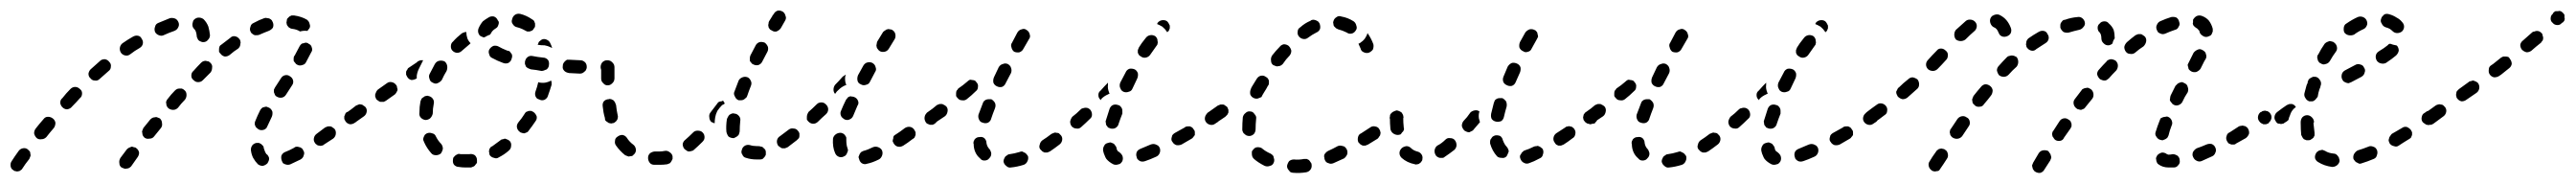

<svg xmlns="http://www.w3.org/2000/svg" viewBox="-32 -297 4833 345"><path d="M25 -4Q26 -6 25 -8Q25 -11 24 -13Q22 -15 20 -17Q16 -20 11 -19Q6 -18 3 -14Q-5 -3 -10 5Q-13 9 -12 15Q-11 20 -7 22Q-5 24 -2 24Q0 25 3 24Q5 24 7 22Q9 21 10 19Q15 11 23 1Q24 -1 25 -4ZM229 -11Q228 -16 224 -19Q222 -21 219 -21Q217 -22 215 -22Q212 -21 210 -20Q208 -19 206 -17L194 -1Q191 4 192 9Q192 14 196 17Q198 18 201 19Q203 20 206 19Q208 19 210 18Q212 17 214 15L226 -2Q229 -6 229 -11ZM452 11Q456 14 461 14Q466 13 470 9Q471 7 472 5Q473 3 473 0Q473 -2 471 -5Q470 -7 468 -8Q465 -12 463 -19Q463 -21 462 -23Q460 -25 458 -27Q456 -28 454 -29Q451 -29 449 -29Q444 -28 441 -24Q438 -19 439 -14Q440 -7 443 -1Q447 6 452 11ZM538 -6Q540 -11 537 -15Q536 -18 534 -19Q532 -21 530 -21Q527 -22 525 -22Q522 -22 520 -20Q511 -15 503 -12Q498 -10 496 -5Q495 0 497 5Q498 7 499 9Q501 10 503 11Q506 12 508 12Q511 12 513 11Q522 7 532 2Q537 -1 538 -6ZM598 -45Q599 -51 596 -55Q594 -57 592 -58Q590 -60 588 -60Q585 -60 583 -60Q580 -59 578 -58L562 -46Q558 -43 557 -38Q556 -33 559 -29Q560 -27 562 -26Q564 -24 567 -24Q569 -23 572 -24Q574 -24 576 -26L593 -37Q597 -40 598 -45ZM72 -67Q71 -72 67 -75Q63 -78 58 -78Q53 -78 50 -74Q42 -65 35 -56Q32 -52 32 -47Q33 -42 37 -38Q41 -35 46 -36Q51 -36 55 -40Q62 -49 69 -57Q72 -61 72 -67ZM272 -66Q272 -71 268 -75Q266 -76 263 -77Q261 -78 258 -77Q256 -77 254 -76Q252 -75 250 -73L237 -57Q236 -55 235 -52Q234 -50 235 -48Q235 -45 236 -43Q237 -41 239 -39Q243 -36 248 -37Q254 -37 257 -41L270 -57Q273 -61 272 -66ZM446 -65Q446 -63 447 -61Q448 -58 450 -57Q452 -55 454 -54Q456 -53 459 -53Q461 -53 464 -54Q466 -55 468 -57Q469 -59 470 -61Q474 -70 478 -78Q480 -83 479 -88Q477 -93 473 -95Q471 -96 468 -97Q466 -97 463 -96Q461 -96 459 -94Q457 -92 456 -90Q451 -80 447 -70Q446 -68 446 -65ZM634 -67Q636 -68 638 -70Q639 -72 639 -75Q640 -77 639 -80Q639 -82 637 -84Q634 -88 629 -89Q624 -90 620 -87H619Q617 -86 616 -83Q615 -81 614 -79Q614 -76 614 -74Q615 -72 616 -70Q619 -65 625 -64Q630 -64 634 -67ZM318 -119Q318 -125 314 -128Q312 -130 309 -131Q307 -131 305 -131Q302 -131 300 -130Q298 -129 296 -127Q289 -120 283 -112Q281 -110 280 -107Q279 -105 280 -103Q280 -100 281 -98Q282 -96 284 -94Q288 -91 293 -91Q298 -91 302 -95Q308 -103 315 -110Q318 -114 318 -119ZM122 -122Q122 -127 118 -130Q114 -134 109 -134Q104 -134 100 -130Q92 -122 85 -113Q81 -110 81 -104Q82 -99 85 -96Q89 -92 94 -92Q100 -93 103 -97Q111 -105 118 -113Q122 -116 122 -122ZM482 -129Q482 -126 482 -124Q483 -122 484 -119Q485 -117 487 -116Q492 -113 497 -114Q502 -115 505 -120Q511 -129 516 -137Q519 -141 518 -146Q517 -151 512 -154Q508 -157 503 -156Q498 -155 495 -150Q490 -142 484 -133Q483 -131 482 -129ZM366 -170Q367 -175 363 -179Q361 -181 359 -182Q357 -182 354 -183Q352 -183 349 -182Q347 -181 345 -179Q338 -172 331 -164Q327 -161 327 -155Q327 -150 331 -147Q333 -145 335 -144Q337 -143 340 -143Q342 -143 345 -144Q347 -145 349 -147Q356 -154 363 -161Q366 -165 366 -170ZM176 -172Q177 -177 173 -181Q170 -185 165 -186Q159 -186 156 -183Q147 -175 138 -167Q135 -164 134 -159Q134 -153 138 -150Q141 -146 146 -146Q151 -145 155 -149Q164 -157 172 -164Q176 -167 176 -172ZM519 -188Q519 -186 519 -183Q520 -181 522 -179Q523 -177 525 -176Q530 -173 535 -175Q540 -176 542 -180Q547 -189 552 -199Q555 -203 553 -208Q552 -213 547 -215Q545 -217 542 -217Q540 -217 538 -216Q535 -216 533 -214Q531 -212 530 -210Q525 -201 521 -193Q519 -191 519 -188ZM418 -210Q419 -212 419 -215Q420 -217 419 -220Q419 -222 417 -224Q414 -228 409 -229Q404 -230 400 -226Q392 -220 383 -213Q381 -212 380 -210Q379 -207 379 -205Q379 -203 379 -200Q380 -198 382 -196Q385 -192 390 -191Q395 -191 399 -194Q407 -201 415 -206Q417 -208 418 -210ZM236 -215Q237 -220 234 -224Q232 -229 227 -230Q222 -231 217 -228Q208 -223 198 -216Q194 -213 193 -208Q192 -203 195 -198Q198 -194 203 -193Q208 -192 212 -195Q221 -202 230 -207Q235 -210 236 -215ZM338 -226Q339 -224 340 -222Q342 -220 345 -219Q347 -218 349 -218Q355 -218 358 -222Q362 -226 362 -231Q361 -240 359 -247Q356 -255 350 -261Q346 -264 341 -264Q336 -264 332 -260Q330 -258 330 -256Q329 -253 329 -251Q329 -248 330 -246Q331 -244 333 -242Q336 -239 337 -231Q337 -228 338 -226ZM302 -245Q305 -250 303 -255Q301 -260 297 -262Q292 -264 287 -263Q277 -259 265 -254Q260 -252 259 -247Q257 -242 259 -237Q261 -233 266 -231Q271 -229 275 -231Q286 -236 295 -239Q300 -241 302 -245ZM480 -245Q482 -250 480 -255Q479 -257 478 -259Q476 -261 474 -262Q472 -263 469 -263Q467 -264 464 -263Q455 -260 444 -254Q439 -252 438 -247Q436 -242 438 -238Q439 -235 441 -234Q443 -232 446 -231Q448 -231 450 -231Q453 -231 455 -232Q464 -236 472 -239Q477 -241 480 -245ZM516 -243Q514 -243 511 -245Q509 -246 508 -248Q506 -250 506 -252Q505 -255 506 -257Q506 -260 507 -262Q509 -264 511 -266Q513 -267 515 -268Q517 -268 520 -268Q534 -266 544 -260Q548 -257 549 -252Q551 -247 548 -243Q547 -242 546 -241Q546 -240 545 -239Q538 -240 531 -238Q531 -238 531 -238Q531 -238 531 -238Q525 -242 516 -243Z M852 17Q855 16 857 15Q859 14 860 12Q862 10 863 8Q863 5 863 3Q863 -2 859 -6Q854 -9 849 -8Q845 -8 841 -8Q836 -8 832 -8Q829 -9 827 -8Q825 -7 823 -6Q821 -4 819 -2Q818 0 818 2Q817 8 820 12Q824 16 829 16Q835 17 841 17Q847 17 852 17ZM927 -23Q928 -28 925 -32Q923 -34 921 -35Q919 -36 916 -37Q914 -37 912 -36Q909 -36 907 -34Q899 -28 892 -23Q889 -22 888 -20Q886 -18 886 -16Q885 -13 886 -11Q886 -8 887 -6Q890 -2 895 -1Q900 1 904 -2Q914 -7 922 -14Q927 -18 927 -23ZM786 -6Q791 -6 795 -9Q798 -13 799 -18Q799 -23 796 -27Q790 -33 786 -41Q784 -46 779 -47Q774 -49 769 -47Q767 -46 765 -44Q764 -42 763 -40Q762 -37 762 -35Q763 -32 764 -30Q769 -19 777 -10Q780 -6 786 -6ZM975 -79Q973 -84 969 -87Q967 -88 965 -89Q962 -89 960 -89Q957 -88 955 -87Q953 -85 952 -83Q947 -75 941 -68Q937 -63 938 -58Q939 -53 943 -50Q945 -48 947 -48Q949 -47 952 -47Q954 -48 957 -49Q959 -50 960 -52Q967 -61 973 -70Q976 -74 975 -79ZM656 -87Q657 -92 654 -96Q652 -98 650 -99Q648 -101 646 -101Q643 -102 641 -101Q638 -100 636 -99Q626 -91 620 -87Q618 -86 616 -84Q615 -82 615 -79Q614 -77 615 -74Q615 -72 617 -70Q620 -66 625 -65Q630 -64 634 -67Q640 -71 651 -79Q655 -82 656 -87ZM758 -76Q761 -73 766 -72Q771 -72 775 -75Q779 -79 780 -84Q780 -93 782 -103Q783 -108 780 -112Q777 -116 772 -117Q770 -118 767 -117Q765 -117 763 -115Q761 -114 759 -112Q758 -110 757 -107Q755 -97 755 -86Q754 -80 758 -76ZM712 -124Q713 -126 714 -128Q714 -131 713 -133Q713 -136 711 -138Q708 -142 703 -143Q698 -144 694 -141L677 -129Q675 -127 674 -125Q673 -123 672 -120Q672 -118 672 -116Q673 -113 674 -111Q676 -109 678 -108Q680 -106 683 -106Q685 -106 688 -106Q690 -107 692 -108L709 -120Q711 -122 712 -124ZM1003 -142Q1003 -144 1002 -146Q999 -144 995 -143Q989 -141 982 -142Q980 -142 978 -143Q976 -134 973 -126Q972 -123 972 -121Q972 -119 973 -116Q974 -114 976 -112Q978 -111 981 -110Q985 -108 990 -110Q995 -113 996 -117Q1000 -128 1003 -138Q1003 -140 1003 -142ZM774 -149Q775 -144 780 -142Q785 -139 789 -141Q794 -143 797 -147Q801 -156 806 -164Q808 -169 807 -174Q806 -179 802 -182Q797 -184 792 -183Q787 -182 784 -177Q779 -168 774 -158Q772 -154 774 -149ZM740 -147Q735 -148 732 -153Q731 -155 730 -157Q730 -159 730 -162Q730 -164 732 -166Q733 -169 735 -170L750 -180L752 -182Q754 -183 757 -184Q759 -184 762 -184Q758 -176 754 -168Q751 -162 750 -155Q750 -153 750 -150Q745 -147 740 -147ZM1117 -162Q1120 -166 1121 -171Q1121 -173 1120 -176Q1119 -178 1117 -180Q1115 -182 1113 -183Q1111 -183 1108 -184H1107Q1102 -184 1098 -180Q1095 -176 1095 -171Q1095 -169 1096 -166Q1097 -164 1098 -162Q1100 -160 1102 -159Q1105 -159 1107 -159H1108Q1113 -158 1117 -162ZM1061 -160Q1063 -161 1065 -163Q1067 -164 1068 -167Q1069 -169 1069 -171Q1069 -177 1066 -180Q1062 -184 1057 -184L1037 -185Q1034 -185 1032 -185Q1030 -184 1028 -182Q1026 -180 1025 -178Q1024 -176 1024 -173Q1023 -168 1027 -164Q1030 -161 1036 -160L1056 -159Q1059 -159 1061 -160ZM989 -165Q992 -166 994 -167Q996 -169 997 -171Q998 -173 998 -175Q999 -181 996 -185Q992 -189 987 -189Q977 -190 967 -192Q962 -193 958 -190Q954 -187 953 -181Q953 -179 953 -177Q954 -174 955 -172Q957 -170 959 -169Q961 -168 964 -167Q974 -166 984 -164Q987 -164 989 -165ZM922 -179Q927 -182 928 -187Q929 -189 929 -192Q929 -194 928 -196Q926 -198 925 -200Q923 -202 920 -202Q910 -206 903 -210Q899 -212 894 -211Q889 -209 886 -204Q884 -200 886 -195Q887 -190 892 -188Q901 -183 912 -179Q917 -177 922 -179ZM814 -210Q814 -205 817 -202Q821 -198 826 -198Q831 -198 835 -202Q842 -208 849 -214Q850 -215 850 -215Q851 -216 851 -216Q847 -220 845 -225Q843 -231 843 -237Q840 -237 838 -236Q835 -235 834 -234Q825 -227 818 -219Q814 -216 814 -210ZM981 -220Q983 -222 985 -223Q990 -225 995 -222Q999 -220 1001 -215Q1003 -211 1004 -207Q1003 -207 1002 -208Q996 -211 990 -212Q983 -212 977 -213Q977 -214 978 -215Q978 -216 978 -216Q979 -219 981 -220ZM866 -234Q864 -239 866 -244Q869 -251 874 -257Q879 -261 886 -265Q890 -267 895 -266Q900 -264 902 -259Q904 -257 904 -255Q904 -252 903 -250Q902 -247 901 -246Q899 -244 897 -243Q891 -239 889 -234Q889 -234 888 -233Q888 -233 888 -232Q888 -232 887 -232Q882 -230 877 -227Q876 -227 875 -227Q874 -227 873 -228Q868 -229 866 -234ZM934 -269Q930 -266 929 -261Q927 -256 930 -252Q933 -247 938 -246Q946 -244 953 -240Q955 -239 957 -238Q960 -238 962 -238Q965 -239 967 -240Q969 -242 970 -244Q972 -246 972 -248Q972 -251 972 -253Q971 -256 970 -258Q968 -260 966 -261Q956 -268 944 -271Q938 -272 934 -269Z M1220 11Q1223 10 1225 9Q1227 7 1228 5Q1229 3 1230 1Q1230 -2 1230 -4Q1229 -9 1224 -12Q1220 -15 1215 -14Q1210 -13 1206 -13Q1201 -13 1197 -13Q1195 -13 1192 -12Q1190 -11 1188 -10Q1186 -8 1185 -6Q1184 -4 1184 -1Q1184 4 1187 8Q1190 12 1196 12Q1200 12 1206 12Q1213 12 1220 11ZM1623 -5Q1625 -10 1623 -15Q1621 -19 1616 -21Q1611 -23 1606 -21Q1596 -16 1588 -14Q1586 -13 1584 -12Q1582 -10 1581 -8Q1580 -6 1579 -3Q1579 -1 1580 1Q1581 6 1585 9Q1590 12 1595 10Q1605 8 1617 2Q1621 0 1623 -5ZM1388 2Q1388 3 1388 2Q1391 2 1394 2Q1397 2 1399 1Q1401 -1 1402 -2Q1404 -4 1405 -7Q1405 -9 1405 -12Q1405 -14 1404 -16Q1402 -19 1400 -20Q1399 -22 1396 -22Q1394 -23 1391 -23Q1390 -23 1389 -23Q1381 -23 1375 -25Q1370 -26 1366 -24Q1361 -21 1360 -16Q1358 -11 1361 -7Q1363 -2 1368 -1Q1377 2 1388 2Q1388 2 1388 2ZM1542 -3Q1537 -5 1535 -10Q1530 -21 1531 -37Q1532 -42 1536 -45Q1540 -48 1545 -48Q1547 -48 1549 -47Q1552 -46 1553 -44Q1555 -42 1556 -39Q1556 -37 1556 -35Q1556 -25 1558 -20Q1558 -19 1559 -17Q1559 -16 1559 -14Q1558 -12 1557 -9Q1556 -7 1555 -6Q1553 -4 1552 -4Q1547 -1 1542 -3ZM1146 -4Q1148 -3 1150 -4Q1153 -4 1155 -5Q1157 -7 1159 -9Q1162 -13 1161 -18Q1160 -23 1156 -26Q1149 -31 1144 -39Q1141 -43 1136 -44Q1131 -44 1127 -41Q1122 -38 1122 -33Q1121 -28 1124 -24Q1131 -14 1141 -6Q1143 -5 1146 -4ZM1289 -35Q1290 -37 1290 -40Q1290 -42 1289 -45Q1288 -47 1286 -49Q1283 -52 1277 -52Q1272 -52 1269 -49Q1261 -41 1254 -35Q1250 -32 1249 -27Q1249 -22 1252 -18Q1254 -16 1256 -15Q1258 -13 1261 -13Q1263 -13 1266 -14Q1268 -14 1270 -16Q1278 -23 1286 -31Q1288 -33 1289 -35ZM1467 -38Q1468 -40 1468 -42Q1468 -45 1468 -47Q1467 -50 1465 -52Q1462 -56 1457 -56Q1452 -57 1448 -54Q1439 -47 1432 -42Q1427 -39 1426 -34Q1425 -29 1428 -24Q1430 -22 1432 -21Q1434 -19 1436 -19Q1439 -19 1441 -19Q1444 -20 1446 -21Q1454 -27 1463 -34Q1465 -36 1467 -38ZM1684 -39Q1685 -41 1686 -44Q1686 -46 1686 -49Q1685 -51 1684 -53Q1681 -58 1676 -59Q1671 -60 1666 -57Q1657 -50 1649 -45Q1647 -44 1645 -42Q1644 -40 1644 -37Q1643 -35 1643 -32Q1644 -30 1645 -28Q1648 -23 1653 -22Q1658 -21 1663 -24Q1671 -29 1680 -36Q1682 -37 1684 -39ZM1335 -41Q1339 -38 1345 -38Q1347 -39 1349 -40Q1351 -41 1353 -43Q1355 -45 1355 -47Q1356 -49 1356 -52Q1356 -60 1357 -70Q1358 -75 1355 -79Q1351 -84 1346 -84Q1344 -85 1341 -84Q1339 -83 1337 -82Q1335 -80 1334 -78Q1333 -76 1332 -74Q1330 -61 1331 -50Q1332 -45 1335 -41ZM1729 -75Q1730 -80 1727 -84Q1726 -86 1724 -88Q1722 -89 1719 -89Q1717 -90 1714 -89Q1712 -89 1710 -87L1708 -86Q1704 -83 1703 -78Q1702 -73 1705 -68Q1706 -66 1708 -65Q1711 -64 1713 -63Q1716 -63 1718 -63Q1720 -64 1722 -65L1724 -67Q1728 -70 1729 -75ZM1522 -92Q1522 -97 1518 -101Q1516 -103 1514 -104Q1512 -105 1509 -105Q1507 -105 1504 -104Q1502 -103 1500 -101Q1493 -94 1485 -87Q1484 -85 1483 -83Q1482 -80 1482 -78Q1482 -75 1482 -73Q1483 -71 1485 -69Q1489 -65 1494 -65Q1499 -65 1503 -69Q1510 -76 1518 -83Q1522 -87 1522 -92ZM1104 -71Q1106 -69 1108 -68Q1110 -66 1112 -66Q1115 -65 1117 -66Q1120 -66 1122 -68Q1124 -69 1125 -71Q1127 -73 1127 -76Q1128 -78 1127 -81Q1125 -90 1124 -100Q1123 -103 1122 -105Q1121 -107 1119 -109Q1117 -110 1115 -111Q1112 -112 1110 -111Q1105 -111 1101 -107Q1098 -103 1099 -97Q1100 -86 1103 -76Q1103 -73 1104 -71ZM1314 -89Q1318 -95 1323 -100Q1326 -101 1328 -103Q1327 -105 1326 -106Q1326 -107 1326 -107Q1325 -108 1324 -108Q1323 -108 1322 -107Q1319 -107 1317 -106Q1315 -105 1314 -103Q1307 -94 1301 -86Q1298 -82 1299 -77Q1299 -72 1303 -68Q1304 -68 1306 -67Q1307 -66 1309 -66Q1309 -71 1310 -77Q1311 -83 1314 -89ZM1545 -85Q1545 -82 1546 -80Q1547 -77 1549 -76Q1551 -74 1553 -73Q1558 -71 1562 -73Q1567 -75 1569 -80Q1573 -89 1577 -99Q1580 -103 1578 -108Q1576 -113 1571 -115Q1569 -116 1566 -116Q1564 -117 1562 -116Q1559 -115 1558 -113Q1556 -111 1555 -109Q1550 -99 1546 -89Q1545 -87 1545 -85ZM1347 -116Q1349 -111 1354 -109Q1356 -109 1358 -109Q1361 -109 1363 -110Q1365 -111 1367 -113Q1369 -114 1370 -117Q1373 -126 1377 -136Q1379 -141 1377 -145Q1375 -150 1371 -152Q1366 -154 1361 -152Q1356 -150 1354 -146Q1350 -135 1346 -125Q1344 -121 1347 -116ZM1549 -153Q1550 -154 1552 -155Q1553 -156 1555 -157Q1555 -155 1554 -154Q1553 -147 1555 -140Q1556 -139 1556 -138Q1555 -137 1554 -137Q1547 -134 1542 -129Q1538 -126 1535 -121Q1532 -124 1532 -129Q1532 -134 1535 -138Q1542 -145 1549 -153ZM1577 -146Q1578 -141 1583 -139Q1588 -136 1593 -138Q1598 -139 1600 -143L1610 -162Q1613 -166 1611 -171Q1610 -176 1605 -179Q1601 -181 1596 -180Q1591 -179 1588 -174L1578 -156Q1576 -151 1577 -146ZM1100 -141Q1103 -137 1108 -137Q1111 -137 1113 -138Q1115 -139 1117 -141Q1119 -143 1120 -145Q1121 -148 1121 -150Q1121 -160 1121 -171Q1121 -176 1117 -180Q1113 -184 1108 -184Q1103 -184 1099 -180Q1096 -176 1096 -171Q1096 -159 1096 -150Q1096 -144 1100 -141ZM1375 -188Q1375 -185 1375 -183Q1376 -181 1378 -179Q1379 -177 1382 -176Q1386 -174 1391 -175Q1396 -177 1398 -181Q1403 -190 1408 -200Q1410 -204 1409 -209Q1407 -214 1403 -217Q1398 -219 1393 -218Q1388 -216 1386 -212Q1381 -202 1376 -193Q1375 -190 1375 -188ZM1613 -214Q1612 -212 1613 -209Q1613 -207 1615 -205Q1616 -203 1619 -201Q1623 -199 1628 -200Q1633 -201 1636 -206L1647 -224Q1649 -228 1648 -233Q1647 -238 1642 -241Q1640 -242 1638 -242Q1635 -243 1633 -242Q1631 -242 1629 -240Q1627 -239 1625 -237L1614 -219Q1613 -216 1613 -214ZM1417 -266Q1417 -267 1417 -267L1420 -271Q1422 -275 1427 -277Q1432 -278 1437 -275Q1441 -272 1442 -267Q1444 -263 1441 -258L1433 -244Q1430 -240 1425 -238Q1420 -237 1416 -240Q1413 -241 1412 -243Q1410 -245 1410 -247Q1409 -250 1410 -252Q1410 -255 1411 -257L1416 -265Q1416 -266 1417 -266Z M1896 5Q1898 1 1897 -4Q1896 -6 1894 -8Q1893 -10 1890 -11Q1888 -12 1886 -13Q1883 -13 1881 -12Q1871 -9 1863 -8Q1860 -8 1858 -6Q1856 -5 1854 -3Q1853 -1 1852 1Q1851 3 1851 6Q1852 11 1856 14Q1860 18 1865 17Q1876 16 1889 12Q1894 10 1896 5ZM2044 1Q2049 7 2057 11Q2059 12 2062 12Q2064 12 2067 11Q2069 11 2071 9Q2073 7 2074 5Q2076 0 2074 -5Q2072 -9 2068 -12Q2066 -13 2065 -14Q2065 -14 2065 -14Q2065 -14 2065 -15Q2064 -15 2064 -16Q2063 -18 2063 -20Q2062 -23 2060 -25Q2059 -27 2057 -28Q2055 -29 2052 -30Q2050 -30 2047 -29Q2042 -28 2040 -24Q2037 -19 2038 -14Q2039 -9 2041 -5Q2042 -2 2044 1ZM2144 -10Q2146 -15 2144 -20Q2143 -22 2141 -24Q2139 -25 2137 -26Q2135 -27 2132 -27Q2130 -27 2127 -26Q2117 -22 2108 -18Q2103 -16 2101 -12Q2099 -7 2101 -2Q2101 0 2103 2Q2105 4 2107 5Q2109 6 2112 6Q2114 6 2117 5Q2126 2 2137 -3Q2142 -5 2144 -10ZM1807 0Q1810 4 1815 4Q1821 4 1824 0Q1826 -2 1827 -4Q1828 -6 1828 -9Q1828 -11 1827 -13Q1826 -16 1825 -17Q1820 -22 1819 -29Q1819 -34 1815 -38Q1811 -41 1806 -40Q1803 -40 1801 -39Q1799 -38 1797 -36Q1796 -34 1795 -32Q1794 -29 1795 -27Q1795 -19 1798 -12Q1801 -5 1807 0ZM1961 -34Q1962 -39 1959 -43Q1957 -45 1955 -47Q1953 -48 1950 -48Q1948 -49 1946 -48Q1943 -47 1941 -46Q1932 -39 1924 -34Q1920 -31 1919 -26Q1917 -21 1920 -17Q1922 -15 1924 -13Q1926 -12 1928 -11Q1931 -11 1933 -11Q1936 -12 1938 -13Q1947 -19 1956 -26Q1960 -29 1961 -34ZM2207 -40Q2209 -42 2210 -44Q2210 -47 2210 -49Q2210 -52 2208 -54Q2207 -56 2205 -58Q2203 -59 2201 -60Q2198 -60 2196 -60Q2193 -60 2191 -58Q2182 -53 2173 -48Q2171 -47 2169 -45Q2167 -43 2167 -41Q2166 -38 2166 -36Q2166 -33 2168 -31Q2170 -27 2175 -25Q2180 -24 2185 -26Q2194 -31 2204 -37Q2206 -38 2207 -40ZM2043 -67Q2043 -64 2044 -62Q2046 -60 2047 -58Q2049 -57 2052 -56Q2057 -55 2061 -57Q2066 -60 2067 -65Q2070 -74 2074 -84Q2074 -87 2074 -89Q2074 -92 2073 -94Q2072 -96 2070 -98Q2068 -100 2066 -100Q2061 -102 2056 -100Q2052 -98 2050 -93Q2046 -81 2043 -71Q2042 -69 2043 -67ZM2017 -82Q2017 -87 2014 -91Q2012 -93 2010 -94Q2008 -95 2005 -95Q2003 -95 2000 -94Q1998 -94 1996 -92Q1988 -84 1980 -78Q1977 -74 1976 -69Q1976 -64 1979 -60Q1983 -56 1988 -56Q1993 -55 1997 -59Q2005 -66 2013 -74Q2017 -77 2017 -82ZM2255 -70Q2256 -72 2256 -75Q2257 -77 2256 -80Q2256 -82 2254 -84Q2251 -88 2246 -89Q2241 -90 2237 -87L2234 -85Q2230 -82 2229 -77Q2228 -72 2231 -68Q2234 -64 2239 -63Q2244 -62 2248 -65L2251 -67Q2253 -68 2255 -70ZM1746 -88Q1747 -93 1744 -97Q1742 -99 1740 -100Q1738 -101 1736 -102Q1733 -102 1731 -102Q1728 -101 1726 -100Q1718 -93 1709 -87Q1707 -86 1706 -84Q1704 -82 1704 -79Q1703 -77 1704 -74Q1704 -72 1706 -70Q1707 -68 1709 -67Q1711 -65 1714 -65Q1716 -64 1719 -65Q1721 -65 1723 -67Q1732 -73 1741 -79Q1745 -82 1746 -88ZM1805 -73Q1807 -68 1812 -67Q1817 -65 1822 -67Q1827 -70 1828 -75Q1831 -84 1835 -94Q1836 -97 1836 -99Q1836 -102 1835 -104Q1834 -106 1832 -108Q1830 -110 1828 -111Q1826 -111 1823 -111Q1821 -111 1818 -110Q1816 -109 1814 -107Q1813 -106 1812 -103Q1808 -92 1804 -82Q1803 -77 1805 -73ZM1803 -134Q1804 -139 1800 -143Q1799 -145 1797 -146Q1794 -147 1792 -147Q1789 -148 1787 -147Q1785 -146 1783 -144Q1775 -137 1766 -131Q1765 -129 1763 -127Q1762 -125 1762 -122Q1762 -120 1762 -117Q1763 -115 1765 -113Q1768 -109 1773 -109Q1778 -108 1782 -111Q1791 -118 1799 -126Q1803 -129 1803 -134ZM2029 -119Q2029 -124 2033 -127Q2040 -135 2047 -142Q2047 -140 2047 -138Q2046 -131 2049 -124Q2049 -123 2050 -121Q2048 -121 2047 -120Q2040 -117 2035 -112Q2034 -110 2033 -109Q2033 -109 2033 -110Q2033 -110 2033 -110Q2029 -113 2029 -119ZM2069 -137Q2069 -134 2070 -132Q2071 -130 2072 -128Q2074 -126 2076 -125Q2081 -123 2086 -125Q2091 -126 2093 -131Q2097 -140 2102 -150Q2104 -155 2103 -160Q2101 -165 2097 -167Q2092 -169 2087 -168Q2082 -166 2080 -161Q2075 -151 2070 -142Q2069 -139 2069 -137ZM1832 -142Q1834 -137 1839 -135Q1843 -133 1848 -134Q1853 -136 1855 -141Q1860 -150 1865 -160Q1867 -165 1865 -170Q1864 -174 1859 -177Q1854 -179 1850 -177Q1845 -176 1842 -171Q1837 -161 1833 -152Q1831 -147 1832 -142ZM2103 -203Q2103 -201 2103 -198Q2104 -196 2105 -194Q2107 -192 2109 -191Q2113 -188 2118 -189Q2123 -190 2126 -194Q2130 -200 2138 -211Q2140 -213 2140 -215Q2141 -218 2140 -220Q2140 -223 2139 -225Q2138 -227 2136 -229Q2131 -232 2126 -231Q2121 -230 2118 -226Q2109 -215 2105 -208Q2104 -206 2103 -203ZM1866 -208Q1867 -203 1871 -200Q1876 -198 1881 -199Q1886 -201 1888 -205L1899 -224Q1902 -228 1900 -233Q1899 -238 1894 -241Q1890 -244 1885 -242Q1880 -241 1877 -236L1867 -217Q1864 -213 1866 -208ZM2148 -259Q2154 -260 2158 -257Q2160 -255 2161 -253Q2162 -251 2163 -249Q2163 -246 2163 -244Q2162 -241 2161 -239Q2159 -238 2158 -236Q2158 -237 2158 -237Q2154 -243 2149 -247Q2144 -250 2139 -252Q2140 -253 2140 -254Q2143 -258 2148 -259Z M2427 21Q2430 17 2429 11Q2429 9 2427 7Q2426 5 2424 3Q2422 2 2420 1Q2417 1 2415 1Q2405 3 2396 2Q2391 2 2387 5Q2384 9 2383 14Q2383 17 2384 19Q2385 21 2387 23Q2388 25 2390 26Q2393 27 2395 27Q2407 28 2419 26Q2424 25 2427 21ZM2351 14Q2356 13 2358 8Q2359 6 2359 3Q2359 1 2358 -1Q2358 -4 2356 -6Q2354 -8 2352 -9Q2343 -13 2337 -18Q2334 -21 2328 -21Q2323 -21 2320 -17Q2318 -15 2317 -13Q2317 -10 2317 -8Q2317 -6 2318 -3Q2319 -1 2321 1Q2329 8 2341 14Q2346 16 2351 14ZM2496 -8Q2497 -13 2495 -17Q2494 -19 2492 -21Q2490 -23 2488 -23Q2485 -24 2483 -24Q2480 -24 2478 -23Q2469 -18 2460 -14Q2458 -13 2456 -11Q2454 -9 2453 -7Q2452 -4 2453 -2Q2453 1 2454 3Q2456 8 2461 9Q2465 11 2470 9Q2479 5 2490 0Q2494 -3 2496 -8ZM2556 -41Q2558 -43 2558 -45Q2559 -48 2558 -50Q2558 -52 2556 -55Q2554 -59 2548 -60Q2543 -61 2539 -58Q2530 -52 2522 -47Q2517 -45 2516 -39Q2515 -34 2517 -30Q2519 -28 2521 -26Q2523 -25 2525 -24Q2528 -24 2530 -24Q2533 -25 2535 -26Q2543 -31 2553 -37Q2555 -39 2556 -41ZM2300 -50Q2301 -47 2303 -46Q2305 -44 2307 -43Q2310 -42 2312 -42Q2317 -42 2321 -46Q2324 -50 2324 -55Q2324 -64 2325 -74Q2326 -79 2322 -83Q2319 -88 2314 -88Q2309 -89 2305 -85Q2301 -82 2300 -77Q2299 -66 2299 -54Q2299 -52 2300 -50ZM2600 -70Q2601 -72 2601 -75Q2602 -77 2601 -80Q2601 -82 2599 -84Q2596 -88 2591 -89Q2586 -90 2582 -87H2581Q2579 -85 2577 -83Q2576 -81 2576 -78Q2575 -76 2576 -74Q2576 -71 2578 -69Q2581 -65 2586 -64Q2591 -63 2595 -66L2596 -67Q2598 -68 2600 -70ZM2271 -82Q2272 -84 2273 -86Q2273 -89 2273 -91Q2272 -94 2271 -96Q2269 -98 2267 -99Q2265 -101 2263 -101Q2260 -101 2258 -101Q2255 -100 2253 -99Q2243 -92 2236 -87Q2232 -85 2231 -80Q2230 -75 2233 -70Q2234 -68 2236 -67Q2238 -65 2240 -65Q2243 -64 2245 -65Q2248 -65 2250 -67Q2257 -71 2267 -78Q2269 -80 2271 -82ZM2318 -136Q2318 -136 2318 -136Q2316 -133 2315 -130Q2313 -125 2314 -120Q2316 -115 2321 -113Q2323 -112 2326 -112Q2328 -112 2330 -113Q2333 -114 2335 -115Q2336 -117 2337 -119Q2339 -122 2340 -124Q2344 -130 2347 -136Q2349 -138 2349 -141Q2349 -143 2349 -146Q2348 -148 2347 -150Q2345 -152 2343 -153Q2339 -156 2334 -155Q2329 -154 2326 -149Q2322 -143 2318 -136Q2318 -136 2318 -136ZM2353 -183Q2353 -178 2357 -175Q2359 -174 2362 -173Q2364 -172 2367 -173Q2369 -173 2371 -174Q2373 -175 2375 -177Q2381 -186 2388 -193Q2391 -197 2391 -202Q2390 -207 2386 -211Q2382 -214 2377 -214Q2372 -213 2369 -209Q2362 -202 2355 -193Q2352 -188 2353 -183ZM2527 -199Q2531 -197 2536 -198Q2541 -200 2544 -204Q2546 -209 2545 -214Q2541 -225 2534 -235Q2533 -231 2531 -228Q2528 -222 2522 -218Q2520 -216 2517 -215Q2519 -211 2521 -206Q2522 -201 2527 -199ZM2403 -238Q2402 -233 2405 -229Q2408 -225 2413 -224Q2418 -223 2422 -226Q2430 -232 2438 -236Q2443 -238 2445 -243Q2446 -248 2444 -253Q2443 -255 2441 -257Q2439 -258 2437 -259Q2434 -260 2432 -260Q2429 -260 2427 -258Q2417 -254 2408 -246Q2403 -243 2403 -238ZM2476 -265Q2471 -262 2470 -257Q2469 -255 2470 -252Q2470 -250 2471 -248Q2473 -246 2475 -244Q2477 -243 2479 -242Q2487 -240 2495 -236Q2499 -233 2504 -234Q2509 -235 2512 -240Q2515 -244 2513 -249Q2512 -254 2508 -257Q2497 -264 2485 -266Q2480 -268 2476 -265Z M2627 11Q2630 11 2632 9Q2634 8 2635 6Q2637 4 2637 1Q2638 -4 2635 -8Q2632 -12 2627 -13Q2620 -15 2616 -19Q2612 -23 2607 -23Q2601 -22 2598 -19Q2594 -15 2594 -10Q2594 -5 2598 -1Q2608 8 2623 11Q2625 12 2627 11ZM2863 -7Q2865 -12 2863 -17Q2862 -19 2860 -20Q2858 -22 2855 -23Q2853 -24 2851 -23Q2848 -23 2846 -22Q2836 -17 2829 -15Q2826 -14 2825 -12Q2823 -11 2822 -8Q2820 -6 2820 -4Q2820 -1 2821 1Q2823 6 2827 8Q2832 11 2837 9Q2846 6 2857 0Q2862 -2 2863 -7ZM2786 -1Q2791 0 2795 -4Q2796 -6 2797 -8Q2798 -10 2799 -13Q2799 -15 2798 -17Q2797 -20 2795 -22Q2791 -26 2788 -34Q2787 -39 2783 -42Q2778 -44 2773 -43Q2771 -42 2769 -41Q2767 -39 2766 -37Q2764 -35 2764 -32Q2764 -30 2764 -28Q2768 -14 2777 -4Q2780 -1 2786 -1ZM2701 -25Q2701 -30 2698 -34Q2695 -38 2689 -38Q2684 -39 2680 -35Q2673 -28 2665 -24Q2661 -21 2660 -16Q2659 -11 2662 -6Q2663 -4 2665 -3Q2668 -1 2670 -1Q2672 -1 2675 -1Q2677 -1 2679 -3Q2688 -9 2697 -16Q2701 -20 2701 -25ZM2924 -46Q2925 -51 2922 -55Q2921 -57 2919 -58Q2917 -60 2914 -60Q2912 -61 2910 -60Q2907 -60 2905 -58Q2896 -52 2888 -47Q2884 -44 2883 -39Q2882 -34 2885 -30Q2886 -28 2888 -26Q2890 -25 2892 -24Q2895 -24 2897 -24Q2900 -25 2902 -26Q2910 -31 2919 -38Q2923 -40 2924 -46ZM2582 -47Q2586 -44 2591 -44Q2593 -44 2596 -45Q2598 -47 2599 -49Q2601 -50 2602 -53Q2603 -55 2602 -58Q2601 -67 2601 -77Q2601 -82 2598 -86Q2594 -89 2589 -90Q2584 -89 2580 -86Q2576 -82 2576 -77Q2576 -65 2577 -55Q2578 -50 2582 -47ZM2729 -51Q2727 -50 2725 -49Q2722 -49 2720 -50Q2718 -51 2716 -52Q2712 -56 2711 -61Q2711 -66 2714 -70Q2721 -77 2727 -86Q2730 -89 2735 -90Q2740 -91 2744 -88Q2742 -82 2743 -75Q2744 -72 2745 -68Q2739 -61 2733 -54Q2732 -52 2729 -51ZM2966 -75Q2967 -80 2964 -84Q2963 -86 2961 -88Q2959 -89 2956 -89Q2954 -90 2951 -89Q2949 -89 2947 -87H2946Q2942 -84 2941 -79Q2940 -74 2943 -70Q2945 -68 2947 -66Q2949 -65 2951 -64Q2954 -64 2956 -65Q2959 -65 2961 -66V-67Q2965 -70 2966 -75ZM2767 -74Q2770 -70 2775 -69Q2780 -68 2785 -70Q2789 -73 2790 -78Q2792 -87 2795 -97Q2796 -102 2794 -107Q2791 -111 2787 -113Q2784 -113 2782 -113Q2779 -113 2777 -112Q2775 -111 2773 -109Q2772 -107 2771 -104Q2768 -93 2766 -84Q2765 -78 2767 -74ZM2789 -143Q2791 -139 2796 -137Q2800 -135 2805 -136Q2810 -138 2812 -143Q2816 -152 2820 -161Q2822 -166 2821 -171Q2819 -176 2814 -178Q2809 -180 2805 -179Q2800 -177 2797 -172Q2793 -162 2789 -153Q2787 -148 2789 -143ZM2819 -208Q2821 -203 2826 -201Q2830 -198 2835 -200Q2840 -201 2842 -206Q2847 -215 2852 -224Q2853 -226 2854 -228Q2854 -231 2853 -233Q2853 -236 2851 -238Q2850 -240 2847 -241Q2843 -243 2838 -242Q2833 -240 2830 -236Q2825 -227 2820 -218Q2818 -213 2819 -208Z M3131 5Q3133 1 3132 -4Q3131 -6 3129 -8Q3128 -10 3125 -11Q3123 -12 3121 -13Q3118 -13 3116 -12Q3106 -9 3098 -8Q3095 -8 3093 -6Q3091 -5 3089 -3Q3088 -1 3087 1Q3086 3 3086 6Q3087 11 3091 14Q3095 18 3100 17Q3111 16 3124 12Q3129 10 3131 5ZM3279 1Q3284 7 3292 11Q3294 12 3297 12Q3299 12 3302 11Q3304 11 3306 9Q3308 7 3309 5Q3311 0 3309 -5Q3307 -9 3303 -12Q3301 -13 3300 -14Q3300 -14 3300 -14Q3300 -14 3300 -15Q3299 -15 3299 -16Q3298 -18 3298 -20Q3297 -23 3295 -25Q3294 -27 3292 -28Q3290 -29 3287 -30Q3285 -30 3282 -29Q3277 -28 3275 -24Q3272 -19 3273 -14Q3274 -9 3276 -5Q3277 -2 3279 1ZM3379 -10Q3381 -15 3379 -20Q3378 -22 3376 -24Q3374 -25 3372 -26Q3370 -27 3367 -27Q3365 -27 3362 -26Q3352 -22 3343 -18Q3338 -16 3336 -12Q3334 -7 3336 -2Q3336 0 3338 2Q3340 4 3342 5Q3344 6 3347 6Q3349 6 3352 5Q3361 2 3372 -3Q3377 -5 3379 -10ZM3042 0Q3045 4 3050 4Q3056 4 3059 0Q3061 -2 3062 -4Q3063 -6 3063 -9Q3063 -11 3062 -13Q3061 -16 3060 -17Q3055 -22 3054 -29Q3054 -34 3050 -38Q3046 -41 3041 -40Q3038 -40 3036 -39Q3034 -38 3032 -36Q3031 -34 3030 -32Q3029 -29 3030 -27Q3030 -19 3033 -12Q3036 -5 3042 0ZM3196 -34Q3197 -39 3194 -43Q3192 -45 3190 -47Q3188 -48 3185 -48Q3183 -49 3181 -48Q3178 -47 3176 -46Q3167 -39 3159 -34Q3155 -31 3154 -26Q3152 -21 3155 -17Q3157 -15 3159 -13Q3161 -12 3163 -11Q3166 -11 3168 -11Q3171 -12 3173 -13Q3182 -19 3191 -26Q3195 -29 3196 -34ZM3442 -40Q3444 -42 3445 -44Q3445 -47 3445 -49Q3445 -52 3443 -54Q3442 -56 3440 -58Q3438 -59 3436 -60Q3433 -60 3431 -60Q3428 -60 3426 -58Q3417 -53 3408 -48Q3406 -47 3404 -45Q3402 -43 3402 -41Q3401 -38 3401 -36Q3401 -33 3403 -31Q3405 -27 3410 -25Q3415 -24 3420 -26Q3429 -31 3439 -37Q3441 -38 3442 -40ZM3278 -67Q3278 -64 3279 -62Q3281 -60 3282 -58Q3284 -57 3287 -56Q3292 -55 3296 -57Q3301 -60 3302 -65Q3305 -74 3309 -84Q3309 -87 3309 -89Q3309 -92 3308 -94Q3307 -96 3305 -98Q3303 -100 3301 -100Q3296 -102 3291 -100Q3287 -98 3285 -93Q3281 -81 3278 -71Q3277 -69 3278 -67ZM3252 -82Q3252 -87 3249 -91Q3247 -93 3245 -94Q3243 -95 3240 -95Q3238 -95 3235 -94Q3233 -94 3231 -92Q3223 -84 3215 -78Q3212 -74 3211 -69Q3211 -64 3214 -60Q3218 -56 3223 -56Q3228 -55 3232 -59Q3240 -66 3248 -74Q3252 -77 3252 -82ZM3490 -70Q3491 -72 3491 -75Q3492 -77 3491 -80Q3491 -82 3489 -84Q3486 -88 3481 -89Q3476 -90 3472 -87L3469 -85Q3465 -82 3464 -77Q3463 -72 3466 -68Q3469 -64 3474 -63Q3479 -62 3483 -65L3486 -67Q3488 -68 3490 -70ZM2981 -88Q2982 -93 2979 -97Q2977 -99 2975 -100Q2973 -101 2971 -102Q2968 -102 2966 -102Q2963 -101 2961 -100Q2953 -93 2944 -87Q2942 -86 2941 -84Q2939 -82 2939 -79Q2938 -77 2939 -74Q2939 -72 2941 -70Q2942 -68 2944 -67Q2946 -65 2949 -65Q2951 -64 2954 -65Q2956 -65 2958 -67Q2967 -73 2976 -79Q2980 -82 2981 -88ZM3040 -73Q3042 -68 3047 -67Q3052 -65 3057 -67Q3062 -70 3063 -75Q3066 -84 3070 -94Q3071 -97 3071 -99Q3071 -102 3070 -104Q3069 -106 3067 -108Q3065 -110 3063 -111Q3061 -111 3058 -111Q3056 -111 3053 -110Q3051 -109 3049 -107Q3048 -106 3047 -103Q3043 -92 3039 -82Q3038 -77 3040 -73ZM3038 -134Q3039 -139 3035 -143Q3034 -145 3032 -146Q3029 -147 3027 -147Q3024 -148 3022 -147Q3020 -146 3018 -144Q3010 -137 3001 -131Q3000 -129 2998 -127Q2997 -125 2997 -122Q2997 -120 2997 -117Q2998 -115 3000 -113Q3003 -109 3008 -109Q3013 -108 3017 -111Q3026 -118 3034 -126Q3038 -129 3038 -134ZM3264 -119Q3264 -124 3268 -127Q3275 -135 3282 -142Q3282 -140 3282 -138Q3281 -131 3284 -124Q3284 -123 3285 -121Q3283 -121 3282 -120Q3275 -117 3270 -112Q3269 -110 3268 -109Q3268 -109 3268 -110Q3268 -110 3268 -110Q3264 -113 3264 -119ZM3304 -137Q3304 -134 3305 -132Q3306 -130 3307 -128Q3309 -126 3311 -125Q3316 -123 3321 -125Q3326 -126 3328 -131Q3332 -140 3337 -150Q3339 -155 3338 -160Q3336 -165 3332 -167Q3327 -169 3322 -168Q3317 -166 3315 -161Q3310 -151 3305 -142Q3304 -139 3304 -137ZM3067 -142Q3069 -137 3074 -135Q3078 -133 3083 -134Q3088 -136 3090 -141Q3095 -150 3100 -160Q3102 -165 3100 -170Q3099 -174 3094 -177Q3089 -179 3085 -177Q3080 -176 3077 -171Q3072 -161 3068 -152Q3066 -147 3067 -142ZM3338 -203Q3338 -201 3338 -198Q3339 -196 3340 -194Q3342 -192 3344 -191Q3348 -188 3353 -189Q3358 -190 3361 -194Q3365 -200 3373 -211Q3375 -213 3375 -215Q3376 -218 3375 -220Q3375 -223 3374 -225Q3373 -227 3371 -229Q3366 -232 3361 -231Q3356 -230 3353 -226Q3344 -215 3340 -208Q3339 -206 3338 -203ZM3101 -208Q3102 -203 3106 -200Q3111 -198 3116 -199Q3121 -201 3123 -205L3134 -224Q3137 -228 3135 -233Q3134 -238 3129 -241Q3125 -244 3120 -242Q3115 -241 3112 -236L3102 -217Q3099 -213 3101 -208ZM3383 -259Q3389 -260 3393 -257Q3395 -255 3396 -253Q3397 -251 3398 -249Q3398 -246 3398 -244Q3397 -241 3396 -239Q3394 -238 3393 -236Q3393 -237 3393 -237Q3389 -243 3384 -247Q3379 -250 3374 -252Q3375 -253 3375 -254Q3378 -258 3383 -259Z M3817 -1Q3817 -4 3816 -6Q3816 -8 3814 -10Q3813 -12 3811 -14Q3806 -16 3801 -15Q3796 -14 3793 -9L3783 8Q3782 10 3781 13Q3781 15 3782 18Q3782 20 3784 22Q3785 24 3787 25Q3792 28 3797 27Q3802 25 3804 21L3815 4Q3816 1 3817 -1ZM3623 -8Q3622 -14 3618 -16Q3616 -18 3613 -18Q3611 -19 3608 -18Q3606 -18 3604 -16Q3602 -15 3601 -13Q3593 -2 3589 5Q3586 9 3587 14Q3588 19 3592 22Q3594 24 3596 24Q3599 25 3601 24Q3604 24 3606 23Q3608 21 3609 19Q3614 12 3621 1Q3624 -3 3623 -8ZM4047 17Q4052 17 4055 13Q4059 9 4058 4Q4058 1 4057 -1Q4056 -3 4054 -5Q4052 -6 4050 -7Q4047 -8 4045 -8Q4041 -7 4037 -7Q4035 -7 4035 -8Q4034 -8 4034 -8Q4030 -11 4025 -11Q4020 -10 4016 -6Q4015 -4 4014 -2Q4013 0 4014 3Q4014 5 4015 7Q4016 10 4018 11Q4026 17 4037 17Q4042 17 4047 17ZM4122 -6Q4124 -8 4125 -11Q4126 -13 4126 -15Q4126 -18 4125 -20Q4123 -25 4118 -27Q4113 -28 4108 -26Q4099 -22 4090 -19Q4088 -18 4086 -16Q4084 -14 4083 -12Q4082 -10 4082 -7Q4082 -5 4083 -3Q4085 2 4089 4Q4094 7 4099 5Q4108 1 4119 -4Q4121 -5 4122 -6ZM4188 -46Q4189 -51 4186 -56Q4185 -58 4183 -59Q4181 -61 4178 -61Q4176 -62 4173 -61Q4171 -61 4169 -60Q4160 -54 4152 -49Q4147 -47 4146 -42Q4144 -37 4147 -32Q4148 -30 4150 -28Q4152 -27 4155 -26Q4157 -26 4160 -26Q4162 -26 4164 -28Q4173 -33 4182 -38Q4186 -41 4188 -46ZM3855 -60Q3855 -63 3855 -65Q3854 -67 3853 -70Q3851 -72 3849 -73Q3845 -76 3840 -75Q3835 -74 3832 -69L3821 -52Q3819 -50 3819 -48Q3818 -46 3819 -43Q3819 -41 3821 -39Q3822 -37 3824 -35Q3828 -32 3834 -33Q3839 -34 3841 -39L3853 -56Q3854 -58 3855 -60ZM4014 -41Q4017 -36 4021 -35Q4024 -34 4026 -34Q4029 -35 4031 -36Q4033 -37 4035 -39Q4036 -41 4037 -43Q4039 -52 4043 -62Q4045 -66 4043 -71Q4041 -76 4036 -78Q4034 -79 4031 -78Q4029 -78 4026 -77Q4024 -76 4022 -75Q4021 -73 4020 -70Q4016 -60 4013 -50Q4011 -45 4014 -41ZM3664 -69Q3663 -75 3658 -77Q3654 -80 3649 -79Q3644 -78 3641 -74L3629 -56Q3627 -54 3627 -52Q3626 -49 3627 -47Q3627 -44 3629 -42Q3630 -40 3632 -39Q3637 -36 3642 -37Q3647 -38 3650 -42L3662 -60Q3665 -64 3664 -69ZM4230 -75Q4231 -80 4228 -84Q4227 -86 4225 -87Q4223 -89 4220 -89Q4218 -90 4215 -89Q4213 -89 4211 -87H4210Q4206 -84 4205 -79Q4204 -74 4207 -70Q4209 -67 4211 -66Q4213 -65 4215 -64Q4218 -64 4220 -64Q4222 -65 4225 -66V-67Q4229 -70 4230 -75ZM3509 -89Q3510 -94 3507 -98Q3504 -102 3499 -103Q3494 -104 3490 -101Q3480 -94 3471 -87Q3467 -84 3466 -79Q3465 -74 3468 -70Q3469 -68 3471 -66Q3473 -65 3476 -65Q3478 -64 3481 -65Q3483 -65 3485 -67Q3495 -74 3504 -81Q3509 -84 3509 -89ZM3896 -122Q3895 -127 3891 -130Q3889 -131 3887 -132Q3885 -133 3882 -132Q3880 -132 3878 -131Q3875 -130 3874 -128Q3868 -120 3861 -111Q3858 -107 3859 -102Q3860 -97 3864 -94Q3866 -92 3868 -92Q3871 -91 3873 -91Q3876 -92 3878 -93Q3880 -94 3881 -96Q3888 -105 3894 -112Q3897 -116 3896 -122ZM3707 -128Q3706 -133 3702 -136Q3698 -139 3693 -139Q3688 -138 3685 -134Q3678 -126 3671 -117Q3670 -115 3669 -112Q3668 -110 3669 -107Q3669 -105 3670 -103Q3672 -101 3674 -99Q3678 -96 3683 -97Q3688 -97 3691 -102Q3698 -110 3704 -118Q3707 -122 3707 -128ZM4040 -113Q4039 -110 4040 -108Q4041 -106 4043 -104Q4044 -102 4046 -101Q4051 -98 4056 -100Q4061 -102 4063 -106Q4067 -115 4073 -124Q4075 -129 4073 -134Q4072 -139 4067 -141Q4065 -142 4063 -143Q4060 -143 4058 -142Q4055 -141 4054 -140Q4052 -138 4050 -136Q4045 -126 4041 -118Q4040 -115 4040 -113ZM3569 -139Q3569 -144 3566 -148Q3562 -151 3557 -152Q3552 -152 3548 -148Q3539 -141 3531 -133Q3529 -132 3528 -129Q3527 -127 3526 -125Q3526 -122 3527 -120Q3528 -118 3529 -116Q3533 -112 3538 -111Q3543 -111 3547 -114Q3556 -122 3565 -130Q3569 -133 3569 -139ZM3942 -174Q3942 -179 3938 -183Q3937 -184 3934 -185Q3932 -186 3929 -186Q3927 -186 3925 -185Q3922 -184 3921 -182Q3914 -175 3907 -167Q3903 -163 3903 -158Q3904 -153 3908 -149Q3909 -148 3912 -147Q3914 -146 3917 -146Q3919 -146 3921 -147Q3924 -149 3925 -150Q3932 -158 3939 -165Q3942 -169 3942 -174ZM3755 -181Q3755 -186 3752 -190Q3750 -191 3748 -192Q3745 -193 3743 -193Q3741 -193 3738 -192Q3736 -192 3734 -190Q3726 -182 3719 -174Q3715 -170 3715 -165Q3716 -160 3719 -156Q3723 -153 3728 -153Q3733 -153 3737 -157Q3744 -165 3752 -172Q3755 -176 3755 -181ZM4082 -194 4075 -180Q4074 -178 4073 -176Q4073 -173 4074 -171Q4074 -168 4076 -166Q4078 -164 4080 -163Q4084 -161 4089 -162Q4094 -164 4097 -168L4104 -182Q4105 -184 4107 -187Q4108 -189 4108 -191Q4108 -194 4107 -196Q4107 -198 4105 -200Q4103 -202 4101 -203Q4096 -206 4092 -204Q4087 -202 4084 -198Q4083 -196 4082 -194ZM3623 -194Q3623 -199 3619 -202Q3615 -206 3610 -206Q3605 -206 3602 -202Q3593 -193 3586 -185Q3582 -181 3582 -176Q3582 -171 3586 -167Q3590 -164 3595 -164Q3600 -164 3604 -168Q3611 -175 3620 -185Q3623 -188 3623 -194ZM3995 -219Q3996 -224 3993 -228Q3991 -230 3989 -231Q3987 -233 3985 -233Q3982 -233 3980 -233Q3977 -232 3975 -231Q3967 -225 3959 -218Q3955 -214 3954 -209Q3954 -204 3957 -200Q3960 -196 3965 -196Q3970 -195 3974 -198Q3982 -205 3990 -210Q3994 -214 3995 -219ZM3812 -224Q3813 -229 3810 -233Q3808 -238 3803 -239Q3798 -240 3793 -237Q3784 -232 3774 -225Q3772 -223 3771 -221Q3770 -219 3770 -216Q3769 -214 3770 -212Q3770 -209 3772 -207Q3775 -203 3780 -202Q3785 -201 3789 -205Q3798 -211 3806 -216Q3811 -219 3812 -224ZM3919 -213Q3917 -214 3915 -216Q3913 -218 3912 -220Q3911 -223 3911 -225Q3911 -225 3911 -225Q3911 -232 3908 -236Q3904 -239 3904 -245Q3904 -250 3908 -253Q3911 -257 3917 -257Q3922 -257 3925 -253Q3931 -248 3934 -241Q3936 -234 3936 -226Q3936 -225 3936 -225Q3933 -221 3932 -216Q3931 -214 3928 -213Q3926 -212 3924 -212Q3921 -212 3919 -213ZM3677 -246Q3678 -251 3675 -255Q3672 -259 3667 -260Q3661 -261 3657 -258Q3649 -251 3638 -241Q3635 -237 3635 -232Q3635 -227 3638 -223Q3642 -220 3647 -220Q3652 -220 3656 -223Q3665 -232 3672 -238Q3676 -241 3677 -246ZM4095 -238Q4096 -233 4101 -230Q4105 -227 4110 -228Q4113 -229 4115 -230Q4117 -231 4118 -233Q4119 -236 4120 -238Q4120 -240 4120 -243Q4118 -251 4113 -258Q4108 -264 4100 -267Q4095 -269 4090 -267Q4086 -265 4083 -260Q4083 -258 4083 -255Q4082 -253 4083 -251Q4084 -248 4086 -247Q4088 -245 4090 -244Q4092 -243 4093 -241Q4095 -240 4095 -238ZM3720 -232Q3722 -230 3724 -229Q3726 -228 3729 -228Q3731 -228 3734 -229Q3739 -231 3741 -235Q3743 -240 3741 -245Q3738 -253 3733 -259Q3728 -265 3720 -269Q3718 -270 3715 -270Q3713 -270 3710 -269Q3708 -268 3706 -267Q3704 -265 3703 -263Q3701 -258 3703 -253Q3705 -248 3709 -246Q3715 -244 3718 -236Q3719 -234 3720 -232ZM4056 -247Q4059 -251 4057 -256Q4056 -261 4052 -264Q4047 -266 4042 -265Q4032 -262 4021 -257Q4017 -255 4015 -250Q4013 -246 4015 -241Q4016 -239 4017 -237Q4019 -235 4022 -234Q4024 -233 4026 -233Q4029 -233 4031 -234Q4040 -238 4049 -241Q4054 -242 4056 -247ZM3877 -246Q3881 -250 3880 -255Q3879 -260 3875 -263Q3871 -266 3866 -265Q3854 -264 3843 -260Q3840 -260 3838 -258Q3837 -257 3835 -254Q3834 -252 3834 -250Q3834 -247 3834 -245Q3836 -240 3840 -237Q3845 -235 3850 -236Q3860 -239 3869 -241Q3874 -242 3877 -246Z M4353 13Q4357 10 4358 5Q4358 2 4357 0Q4357 -2 4355 -4Q4354 -6 4351 -8Q4349 -9 4347 -9Q4337 -10 4331 -14Q4328 -15 4326 -16Q4324 -16 4321 -15Q4319 -15 4317 -13Q4315 -12 4314 -10Q4311 -5 4312 0Q4314 5 4318 7Q4329 14 4344 16Q4349 16 4353 13ZM4428 -6Q4430 -11 4428 -16Q4427 -18 4425 -20Q4424 -21 4421 -22Q4419 -23 4416 -23Q4414 -23 4412 -22Q4402 -18 4392 -15Q4388 -13 4385 -8Q4383 -4 4384 1Q4385 3 4387 5Q4388 7 4391 8Q4393 9 4395 10Q4398 10 4400 9Q4410 6 4422 1Q4427 -1 4428 -6ZM4492 -39Q4493 -41 4494 -44Q4494 -46 4494 -49Q4493 -51 4492 -53Q4489 -57 4484 -59Q4479 -60 4475 -57Q4465 -51 4456 -46Q4454 -44 4453 -42Q4451 -40 4451 -38Q4450 -36 4450 -33Q4451 -31 4452 -28Q4455 -24 4460 -23Q4465 -21 4469 -24Q4478 -30 4488 -36Q4490 -37 4492 -39ZM4285 -66Q4285 -54 4286 -44Q4287 -42 4288 -40Q4289 -38 4291 -36Q4293 -35 4296 -34Q4298 -34 4300 -34Q4303 -34 4305 -36Q4307 -37 4309 -39Q4310 -41 4311 -43Q4311 -46 4311 -48Q4310 -56 4309 -66L4310 -68Q4310 -73 4306 -77Q4302 -81 4297 -81Q4292 -81 4288 -77Q4285 -73 4285 -68ZM4539 -75Q4540 -80 4537 -84Q4536 -86 4534 -88Q4532 -89 4529 -89Q4527 -90 4524 -89Q4522 -89 4520 -87L4517 -85Q4513 -83 4512 -77Q4511 -72 4514 -68Q4516 -66 4518 -65Q4520 -63 4522 -63Q4525 -62 4527 -63Q4530 -64 4532 -65L4534 -67Q4538 -70 4539 -75ZM4251 -65Q4248 -64 4246 -65Q4243 -65 4241 -66Q4239 -68 4238 -70Q4235 -74 4236 -79Q4237 -84 4241 -87Q4250 -94 4259 -100Q4261 -101 4264 -102Q4266 -102 4269 -102Q4271 -101 4273 -100Q4275 -98 4276 -96Q4274 -95 4272 -93Q4267 -88 4265 -81Q4263 -77 4262 -72Q4259 -69 4255 -67Q4253 -65 4251 -65ZM4296 -137Q4294 -130 4292 -122Q4291 -117 4294 -113Q4296 -109 4301 -107Q4304 -107 4306 -107Q4309 -107 4311 -109Q4313 -110 4314 -112Q4316 -114 4317 -116Q4318 -123 4320 -129Q4321 -132 4322 -134Q4322 -134 4322 -135Q4322 -135 4322 -135L4323 -138Q4324 -143 4321 -147Q4318 -152 4313 -153Q4311 -153 4308 -153Q4306 -152 4304 -151Q4302 -150 4300 -148Q4299 -146 4298 -143V-141Q4297 -140 4296 -137ZM4405 -161Q4407 -166 4404 -170Q4402 -175 4397 -176Q4392 -178 4387 -175L4368 -165Q4363 -162 4362 -157Q4361 -152 4363 -148Q4364 -146 4366 -144Q4368 -143 4370 -142Q4373 -141 4375 -141Q4378 -142 4380 -143L4399 -153Q4404 -156 4405 -161ZM4316 -190Q4316 -188 4317 -185Q4317 -183 4319 -181Q4320 -179 4323 -178Q4327 -175 4332 -177Q4337 -178 4340 -183Q4345 -192 4351 -200Q4354 -204 4353 -209Q4352 -214 4348 -217Q4346 -219 4344 -219Q4341 -220 4339 -220Q4336 -219 4334 -218Q4332 -217 4330 -215Q4323 -205 4318 -195Q4316 -193 4316 -190ZM4469 -202Q4469 -207 4466 -211Q4465 -211 4465 -212Q4465 -212 4464 -212Q4458 -213 4453 -215Q4452 -215 4450 -214Q4449 -213 4448 -212Q4442 -207 4432 -201Q4427 -198 4426 -193Q4425 -188 4428 -183Q4431 -179 4436 -178Q4441 -177 4445 -179Q4457 -187 4464 -193Q4468 -197 4469 -202ZM4366 -246Q4365 -240 4367 -236Q4370 -232 4375 -231Q4380 -230 4385 -232Q4393 -238 4402 -242Q4407 -244 4409 -249Q4411 -253 4409 -258Q4407 -263 4402 -265Q4397 -267 4392 -265Q4381 -260 4371 -253Q4367 -251 4366 -246ZM4452 -270Q4449 -271 4447 -271Q4444 -271 4442 -270Q4440 -268 4438 -266Q4437 -265 4436 -262Q4434 -257 4437 -253Q4439 -248 4444 -246Q4448 -245 4452 -243Q4455 -241 4457 -239Q4461 -235 4466 -235Q4471 -235 4475 -238Q4479 -242 4479 -247Q4479 -252 4475 -256Q4471 -261 4465 -264Q4459 -268 4452 -270Z M4558 -87Q4559 -92 4556 -96Q4554 -98 4552 -100Q4550 -101 4548 -101Q4545 -102 4543 -101Q4541 -101 4538 -99L4520 -86Q4518 -84 4516 -82Q4515 -80 4515 -78Q4514 -75 4515 -73Q4515 -70 4517 -68Q4518 -66 4520 -65Q4522 -64 4525 -63Q4527 -63 4530 -63Q4532 -64 4534 -65L4553 -79Q4557 -82 4558 -87ZM4620 -131Q4621 -136 4618 -141Q4616 -143 4614 -144Q4612 -145 4609 -146Q4607 -146 4605 -145Q4602 -145 4600 -143L4582 -130Q4580 -128 4578 -126Q4577 -124 4577 -122Q4576 -119 4577 -117Q4577 -114 4579 -112Q4582 -108 4587 -107Q4592 -107 4596 -110L4615 -123Q4619 -126 4620 -131ZM4661 -157 4676 -169Q4680 -172 4681 -177Q4681 -182 4678 -186Q4677 -188 4675 -190Q4672 -191 4670 -191Q4668 -191 4665 -191Q4663 -190 4661 -189L4646 -177L4643 -175Q4638 -172 4638 -167Q4637 -161 4640 -157Q4643 -153 4648 -152Q4654 -152 4658 -155ZM4739 -221Q4740 -223 4740 -226Q4740 -228 4739 -230Q4739 -233 4737 -235Q4735 -237 4733 -238Q4731 -239 4728 -239Q4726 -239 4724 -238Q4721 -238 4719 -236Q4711 -229 4702 -221Q4698 -218 4697 -213Q4697 -208 4700 -204Q4704 -200 4709 -199Q4714 -199 4718 -202Q4727 -210 4736 -217Q4737 -219 4739 -221ZM4780 -259Q4781 -262 4780 -264Q4780 -267 4780 -269Q4779 -271 4777 -273Q4775 -275 4773 -276Q4770 -277 4768 -276Q4765 -276 4763 -276Q4761 -275 4759 -273L4758 -271Q4754 -268 4754 -262Q4754 -257 4758 -254Q4761 -250 4767 -250Q4772 -250 4775 -254L4777 -255Q4779 -257 4780 -259Z"/></svg>

Font: FRB American Cursive Guidelines Dashed
Style: Italic
Weight: 400
Italic angle: -25°
Version: Version 2.0;Modular Font Editor K font №1